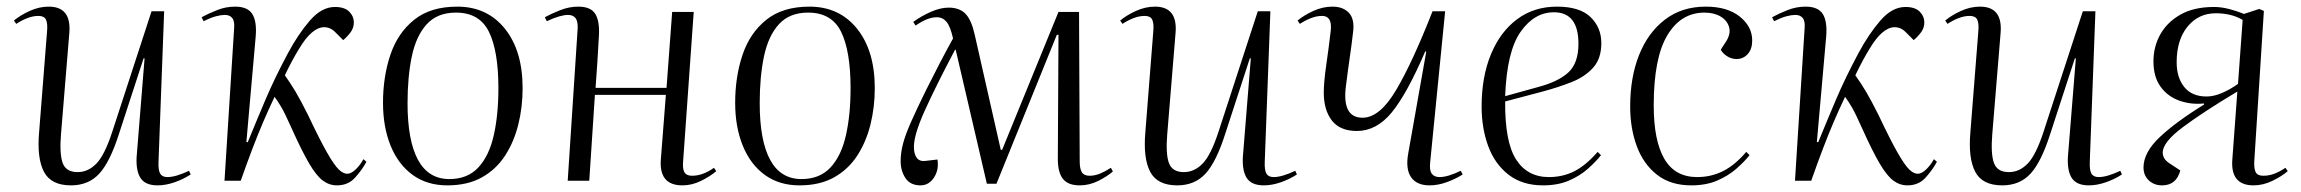

<svg xmlns="http://www.w3.org/2000/svg" viewBox="-20 -545 6939 579"><path d="M22 -483Q41 -499 69.5 -512Q98 -525 127 -525Q196 -525 189 -445L164 -141Q159 -81 169 -53.5Q179 -26 214 -26Q246 -26 271 -52Q296 -78 319 -149L437 -511H475L458 -57Q457 -32 463 -21.5Q469 -11 485 -11Q510 -11 550 -30L555 -19Q534 -5 507 4.5Q480 14 455 14Q416 14 402 -11Q388 -36 393 -84L416 -369H413L339 -142Q312 -57 279.5 -21.5Q247 14 194 14Q134 14 112.5 -27Q91 -68 98 -147L122 -452Q124 -475 118.5 -486Q113 -497 96 -497Q79 -497 61.5 -490Q44 -483 29 -473Z M723 -117 727 -116Q754 -182 781 -245.5Q808 -309 848 -384Q879 -442 914.5 -483Q950 -524 990 -524Q1019 -524 1033 -510Q1047 -496 1047 -477Q1047 -461 1037.5 -448Q1028 -435 1015 -424L992 -447Q977 -463 957 -463Q920 -462 882 -398Q872 -382 861 -361.5Q850 -341 839 -318Q856 -294 871 -269Q886 -244 909 -198Q945 -122 966.5 -84.5Q988 -47 1001.5 -34Q1015 -21 1027 -21Q1039 -21 1052.5 -34Q1066 -47 1076 -65L1085 -57Q1072 -33 1051 -9.5Q1030 14 996 14Q973 14 953.5 -0.5Q934 -15 912 -52.5Q890 -90 859 -159Q839 -204 828 -222.5Q817 -241 808 -253Q789 -213 773 -175.5Q757 -138 741 -96Q725 -54 706 0H657L686 -459Q688 -481 680.5 -490.5Q673 -500 658 -500Q647 -500 631.5 -496Q616 -492 594 -481L588 -493Q608 -504 634.5 -514.5Q661 -525 689 -525Q727 -525 741 -502.5Q755 -480 751 -434Z M1329 14Q1268 14 1224.5 -17.5Q1181 -49 1158 -105.5Q1135 -162 1135 -235Q1135 -313 1157 -379Q1179 -445 1228.5 -485Q1278 -525 1359 -525Q1449 -525 1502.5 -458.5Q1556 -392 1556 -279Q1556 -222 1543 -169.5Q1530 -117 1503 -75.5Q1476 -34 1433 -10Q1390 14 1329 14ZM1335 -5Q1390 -5 1422.5 -40Q1455 -75 1469 -137Q1483 -199 1483 -279Q1483 -391 1454.5 -449Q1426 -507 1355 -507Q1299 -507 1267 -472Q1235 -437 1222 -375.5Q1209 -314 1209 -234Q1209 -121 1240.5 -63Q1272 -5 1335 -5Z M1988 -259H1774L1757 0H1692L1722 -459Q1723 -481 1715.5 -490.5Q1708 -500 1693 -500Q1682 -500 1666 -495.5Q1650 -491 1629 -481L1623 -493Q1641 -503 1668.5 -514Q1696 -525 1724 -525Q1762 -525 1775.5 -502.5Q1789 -480 1786 -435Q1784 -399 1781.5 -358.5Q1779 -318 1776 -280H1990L2007 -509H2072L2040 -58Q2038 -36 2044 -25.5Q2050 -15 2067 -15Q2084 -15 2101 -21.5Q2118 -28 2133 -39L2140 -29Q2123 -14 2095 0Q2067 14 2038 14Q1966 14 1973 -66Z M2391 14Q2330 14 2286.5 -17.5Q2243 -49 2220 -105.5Q2197 -162 2197 -235Q2197 -313 2219 -379Q2241 -445 2290.5 -485Q2340 -525 2421 -525Q2511 -525 2564.5 -458.5Q2618 -392 2618 -279Q2618 -222 2605 -169.5Q2592 -117 2565 -75.5Q2538 -34 2495 -10Q2452 14 2391 14ZM2397 -5Q2452 -5 2484.5 -40Q2517 -75 2531 -137Q2545 -199 2545 -279Q2545 -391 2516.5 -449Q2488 -507 2417 -507Q2361 -507 2329 -472Q2297 -437 2284 -375.5Q2271 -314 2271 -234Q2271 -121 2302.5 -63Q2334 -5 2397 -5Z M2985 9H2956L2862 -395H2860Q2802 -285 2769 -212Q2736 -139 2736 -102Q2736 -80 2745 -68.5Q2754 -57 2773 -60L2807 -64Q2812 -33 2796.5 -9.5Q2781 14 2756 14Q2725 14 2710.5 -8Q2696 -30 2696 -59Q2696 -84 2703 -111Q2710 -138 2727 -176.5Q2744 -215 2773 -274Q2794 -316 2814 -354.5Q2834 -393 2854 -429Q2846 -465 2834.5 -479Q2823 -493 2805 -493Q2792 -493 2777 -487.5Q2762 -482 2741 -468L2734 -479Q2759 -497 2787.5 -509.5Q2816 -522 2841 -522Q2873 -522 2891 -504Q2909 -486 2919 -442L2998 -93H3002L3172 -509H3234L3236 -58Q3236 -36 3242.5 -25.5Q3249 -15 3266 -15Q3282 -15 3298.5 -22Q3315 -29 3330 -39L3336 -28Q3319 -13 3292 0.5Q3265 14 3236 14Q3201 14 3185.5 -5.5Q3170 -25 3170 -66L3172 -440H3167Z M3358 -483Q3377 -499 3405.5 -512Q3434 -525 3463 -525Q3532 -525 3525 -445L3500 -141Q3495 -81 3505 -53.5Q3515 -26 3550 -26Q3582 -26 3607 -52Q3632 -78 3655 -149L3773 -511H3811L3794 -57Q3793 -32 3799 -21.5Q3805 -11 3821 -11Q3846 -11 3886 -30L3891 -19Q3870 -5 3843 4.5Q3816 14 3791 14Q3752 14 3738 -11Q3724 -36 3729 -84L3752 -369H3749L3675 -142Q3648 -57 3615.5 -21.5Q3583 14 3530 14Q3470 14 3448.5 -27Q3427 -68 3434 -147L3458 -452Q3460 -475 3454.5 -486Q3449 -497 3432 -497Q3415 -497 3397.5 -490Q3380 -483 3365 -473Z M3893 -483Q3912 -499 3940.5 -512Q3969 -525 3998 -525Q4031 -525 4048.5 -505.5Q4066 -486 4060 -445Q4056 -410 4050.5 -372.5Q4045 -335 4039 -287Q4026 -190 4089 -190Q4141 -190 4190.5 -274Q4240 -358 4300 -511H4338L4293 -57Q4290 -32 4297.5 -21.5Q4305 -11 4321 -11Q4346 -11 4385 -30L4391 -19Q4369 -5 4342.5 4.5Q4316 14 4291 14Q4252 14 4235 -11Q4218 -36 4227 -84L4281 -389L4278 -390Q4223 -262 4177 -206Q4131 -150 4072 -150Q4021 -150 3996.5 -181.5Q3972 -213 3972 -266Q3972 -297 3979.5 -349Q3987 -401 3993 -452Q3998 -497 3967 -497Q3950 -497 3932.5 -490Q3915 -483 3900 -473Z M4675 -525Q4744 -525 4776.5 -493.5Q4809 -462 4809 -415Q4809 -368 4784 -340.5Q4759 -313 4719.5 -297.5Q4680 -282 4636 -270L4519 -239Q4518 -117 4552 -64Q4586 -11 4651 -11Q4692 -11 4726.5 -28Q4761 -45 4798 -87L4808 -77Q4793 -58 4769 -36.5Q4745 -15 4711.5 -0.5Q4678 14 4633 14Q4571 14 4529.5 -18Q4488 -50 4468 -104Q4448 -158 4448 -224Q4448 -313 4476 -381Q4504 -449 4555 -487Q4606 -525 4675 -525ZM4740 -413Q4740 -508 4666 -508Q4607 -508 4565.5 -449Q4524 -390 4519 -255L4620 -283Q4680 -299 4710 -327Q4740 -355 4740 -413Z M5124 -525Q5189 -525 5226.5 -495Q5264 -465 5264 -423Q5264 -397 5250.5 -382Q5237 -367 5217 -367Q5202 -367 5189 -375Q5176 -383 5169 -395L5184 -418Q5200 -442 5194.5 -462.5Q5189 -483 5169 -495Q5149 -507 5120 -507Q5049 -507 5008 -438.5Q4967 -370 4967 -227Q4967 -121 4999 -66Q5031 -11 5098 -11Q5140 -11 5176 -29Q5212 -47 5246 -87L5256 -77Q5240 -57 5216 -36Q5192 -15 5158.5 -0.5Q5125 14 5080 14Q5018 14 4977 -18Q4936 -50 4916 -104Q4896 -158 4896 -224Q4896 -312 4923 -379.5Q4950 -447 5001 -486Q5052 -525 5124 -525Z M5459 -117 5463 -116Q5490 -182 5517 -245.5Q5544 -309 5584 -384Q5615 -442 5650.5 -483Q5686 -524 5726 -524Q5755 -524 5769 -510Q5783 -496 5783 -477Q5783 -461 5773.5 -448Q5764 -435 5751 -424L5728 -447Q5713 -463 5693 -463Q5656 -462 5618 -398Q5608 -382 5597 -361.5Q5586 -341 5575 -318Q5592 -294 5607 -269Q5622 -244 5645 -198Q5681 -122 5702.5 -84.5Q5724 -47 5737.5 -34Q5751 -21 5763 -21Q5775 -21 5788.5 -34Q5802 -47 5812 -65L5821 -57Q5808 -33 5787 -9.5Q5766 14 5732 14Q5709 14 5689.5 -0.5Q5670 -15 5648 -52.5Q5626 -90 5595 -159Q5575 -204 5564 -222.5Q5553 -241 5544 -253Q5525 -213 5509 -175.5Q5493 -138 5477 -96Q5461 -54 5442 0H5393L5422 -459Q5424 -481 5416.5 -490.5Q5409 -500 5394 -500Q5383 -500 5367.5 -496Q5352 -492 5330 -481L5324 -493Q5344 -504 5370.5 -514.5Q5397 -525 5425 -525Q5463 -525 5477 -502.5Q5491 -480 5487 -434Z M5846 -483Q5865 -499 5893.5 -512Q5922 -525 5951 -525Q6020 -525 6013 -445L5988 -141Q5983 -81 5993 -53.5Q6003 -26 6038 -26Q6070 -26 6095 -52Q6120 -78 6143 -149L6261 -511H6299L6282 -57Q6281 -32 6287 -21.5Q6293 -11 6309 -11Q6334 -11 6374 -30L6379 -19Q6358 -5 6331 4.5Q6304 14 6279 14Q6240 14 6226 -11Q6212 -36 6217 -84L6240 -369H6237L6163 -142Q6136 -57 6103.5 -21.5Q6071 14 6018 14Q5958 14 5936.5 -27Q5915 -68 5922 -147L5946 -452Q5948 -475 5942.5 -486Q5937 -497 5920 -497Q5903 -497 5885.5 -490Q5868 -483 5853 -473Z M6727 -269Q6622 -206 6562 -161Q6502 -116 6502 -85Q6502 -65 6523 -52L6555 -31Q6543 14 6500 14Q6476 14 6460 -1Q6444 -16 6444 -40Q6444 -85 6492.5 -131Q6541 -177 6627 -230L6626 -233Q6587 -229 6552 -241.5Q6517 -254 6495.5 -283.5Q6474 -313 6474 -360Q6474 -404 6494.5 -441Q6515 -478 6555.5 -501Q6596 -524 6657 -524Q6679 -524 6703.5 -517.5Q6728 -511 6747 -503L6793 -518L6807 -512L6778 -58Q6777 -36 6782.5 -25.5Q6788 -15 6805 -15Q6823 -15 6839.5 -21.5Q6856 -28 6872 -39L6879 -29Q6862 -14 6833.5 0Q6805 14 6776 14Q6705 14 6712 -66ZM6743 -485Q6709 -505 6662 -505Q6610 -505 6577 -465Q6544 -425 6544 -357Q6544 -311 6567 -282.5Q6590 -254 6634 -254Q6656 -254 6680.5 -264.5Q6705 -275 6729 -292Z"/></svg>

Font: Literata 72pt Light
Style: Italic
Weight: 300
Italic angle: -2°
Designer: Latin by Veronika Burian and Jose Scaglione. Greek by Irene Vlachou. Cyrillic by Vera Evstafieva
Foundry: TypeTogether
Version: Version 3.002